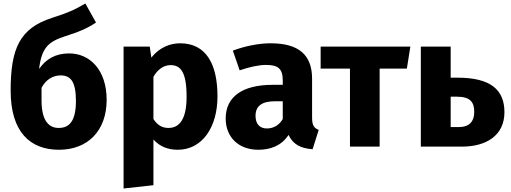

<svg xmlns="http://www.w3.org/2000/svg" viewBox="-20 -840 2928 1100"><path d="M376 -534C297 -534 243 -501 204 -445C218 -565 257 -600 346 -630C429 -656 480 -677 530 -711L469 -820C406 -783 368 -766 279 -738C93 -678 41 -563 41 -321C41 -83 153 18 318 18C483 18 591 -91 591 -268C591 -438 496 -534 376 -534ZM316 -107C256 -107 218 -154 218 -264V-337C244 -386 285 -408 327 -408C382 -408 415 -377 415 -262C415 -140 373 -107 316 -107Z M1012 -592C955 -592 894 -569 847 -510L838 -573H688V240L859 221V-41C894 -1 942 18 998 18C1139 18 1226 -111 1226 -288C1226 -474 1160 -592 1012 -592ZM945 -107C909 -107 882 -123 859 -158V-400C883 -442 918 -467 957 -467C1014 -467 1049 -429 1049 -286C1049 -158 1009 -107 945 -107Z M1768 -166V-389C1768 -522 1696 -592 1530 -592C1465 -592 1386 -577 1314 -550L1353 -437C1410 -457 1466 -468 1503 -468C1573 -468 1600 -447 1600 -379V-354H1542C1369 -354 1273 -286 1273 -161C1273 -56 1345 18 1460 18C1528 18 1592 -4 1633 -67C1660 -11 1704 10 1771 15L1806 -96C1779 -106 1768 -122 1768 -166ZM1509 -104C1467 -104 1444 -131 1444 -176C1444 -233 1480 -260 1558 -260H1600V-158C1580 -124 1548 -104 1509 -104Z M2331 -573H1817V-447H1985V0H2155V-447H2311Z M2601 -395H2562V-573H2391V0H2627C2767 0 2870 -65 2870 -197C2870 -325 2792 -395 2601 -395ZM2609 -112H2562V-286H2599C2672 -286 2697 -256 2697 -200C2697 -140 2665 -112 2609 -112Z"/></svg>

Font: Glow Sans SC Normal ExtraBold
Style: Regular
Weight: 800
Designer: Ryoko NISHIZUKA (kana, bopomofo & ideographs); Paul D. Hunt (Latin, Greek & Cyrillic); Sandoll Communications, Soo-young
Version: Version 0.93